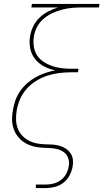

<svg xmlns="http://www.w3.org/2000/svg" viewBox="-20 -755 540 980"><path d="M163 205V187H213Q233 187 253 182Q273 177 290.5 164Q308 151 318 132Q328 113 331 93Q335 73 328.5 53.5Q322 34 307 22.5Q292 11 272 6Q252 1 231.5 0.5Q211 0 190.5 -1.5Q170 -3 150.5 -8Q131 -13 114 -22Q97 -31 83 -44.5Q69 -58 59.5 -75Q50 -92 45.5 -111.5Q41 -131 41.5 -151.5Q42 -172 46 -193Q50 -218 58.5 -242.5Q67 -267 82.5 -289.5Q98 -312 118.5 -330Q139 -348 162.5 -361Q186 -374 211 -382.5Q236 -391 262 -396Q231 -402 204 -416.5Q177 -431 158.5 -454.5Q140 -478 134 -509Q128 -540 134 -572Q138 -597 150 -621.5Q162 -646 182 -665Q202 -684 226 -696.5Q250 -709 276 -717H140L143 -735H488L485 -717H401Q376 -717 350.5 -715Q325 -713 299.5 -706.5Q274 -700 249.5 -689Q225 -678 204 -660.5Q183 -643 170 -619Q157 -595 153 -569Q149 -544 152.5 -518.5Q156 -493 169 -473Q182 -453 202.5 -439.5Q223 -426 246.5 -418Q270 -410 295.5 -407Q321 -404 347 -404H381L378 -386H344Q314 -386 284 -382.5Q254 -379 224 -369.5Q194 -360 166 -343Q138 -326 116.5 -302Q95 -278 82.5 -249Q70 -220 65 -190Q61 -166 62 -142Q63 -118 71.5 -97Q80 -76 96 -60Q112 -44 132.5 -34.5Q153 -25 177 -21.5Q201 -18 225 -18Q242 -18 259 -16Q276 -14 291.5 -8.5Q307 -3 320 6.5Q333 16 341.5 29.5Q350 43 352 60Q354 77 351 94Q347 117 335.5 139.5Q324 162 304 177.5Q284 193 260 199Q236 205 213 205Z"/></svg>

Font: Iosevka Curly Slab ThObl
Style: Regular
Weight: 100
Italic angle: -9°
Monospace: yes
Designer: Belleve Invis
Foundry: Belleve Invis
Version: Version 11.0.0; ttfautohint (v1.8.3)